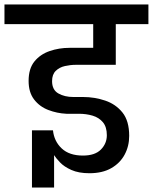

<svg xmlns="http://www.w3.org/2000/svg" viewBox="-52 -760 684 859"><path d="M91 79V-177H185Q190 -128 224 -96Q258 -64 319 -64Q373 -64 399.5 -91Q426 -118 426 -155Q426 -192 408.5 -213Q391 -234 362.5 -242.5Q334 -251 301 -251H245Q203 -253 164 -268Q125 -283 100.5 -315Q76 -347 76 -398Q76 -453 102 -485Q128 -517 170 -531.5Q212 -546 259 -546H365V-652H-32V-740H612V-652H466V-470H287Q263 -470 238.5 -464.5Q214 -459 197.5 -443Q181 -427 181 -397Q181 -358 209 -342Q237 -326 276 -326H320Q371 -326 418.5 -310Q466 -294 496 -256.5Q526 -219 526 -152Q526 -106 505.5 -68Q485 -30 445.5 -7.5Q406 15 348 15Q300 15 267.5 0.5Q235 -14 216.5 -33.5Q198 -53 190 -66V79Z"/></svg>

Font: Poppins Medium
Style: Regular
Weight: 500
Designer: Ninad Kale (Devanagari), Jonny Pinhorn (Latin)
Version: Version 5.002